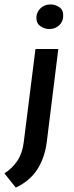

<svg xmlns="http://www.w3.org/2000/svg" viewBox="-43 -640 336 866"><path d="M-23 142Q13 119 35.5 85Q58 51 64 2L117 -419H220L168 0Q159 72 125 124.5Q91 177 28 206ZM121 -561Q122 -586 140 -603Q158 -620 185 -620Q206 -620 224.5 -607.5Q243 -595 242 -568Q242 -543 224 -526Q206 -509 179 -509Q159 -509 140 -521.5Q121 -534 121 -561Z"/></svg>

Font: Josefin Sans Medium
Style: Italic
Weight: 500
Italic angle: -7°
Designer: Santiago Orozco
Foundry: Typemade
Version: Version 2.000